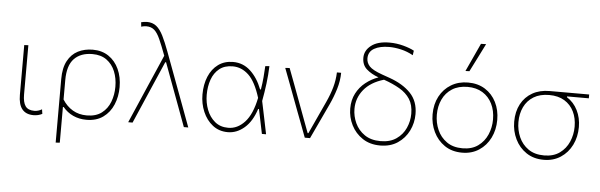

<svg xmlns="http://www.w3.org/2000/svg" viewBox="-57 -999 4373 1399"><g transform="rotate(5 2130.0 -300.0)"><path d="M206.5 9Q95 9 95 -130V-494L125 -495.5V-135Q125 -78.5 144.2 -50.8Q163.5 -23 209.5 -23Q238 -23 265 -39L270 -6Q241 9 206.5 9Z M385 194V-271Q385 -352.5 412.8 -404Q440.5 -455.5 488.2 -479.8Q536 -504 596.5 -504Q663.5 -504 712.2 -471Q761 -438 787.5 -380.2Q814 -322.5 814 -249Q814 -179.5 789.2 -120.8Q764.5 -62 715.2 -26.5Q666 9 593 9Q540 9 496 -11.2Q452 -31.5 421 -69H415V192ZM593 -23Q660 -23 702 -55Q744 -87 763.5 -138.5Q783 -190 783 -249Q783 -310.5 762.5 -361Q742 -411.5 700.5 -441.8Q659 -472 596.5 -472Q510.5 -472 462.8 -422.5Q415 -373 415 -265.5V-124Q445 -76 489.8 -49.5Q534.5 -23 593 -23Z M898.5 0Q928 -67.5 959.5 -140.5Q991 -213.5 1020.5 -281.5Q1043.5 -334 1068.5 -391.5Q1093 -448.5 1118 -505.5Q1090.5 -579.5 1070.5 -624Q1050.5 -668.5 1027.8 -688.2Q1005 -708 969.5 -708Q965 -708 954.8 -706.8Q944.5 -705.5 932.5 -701.5L929 -734Q939.5 -736.5 950 -738.2Q960.5 -740 971 -740Q1012.5 -740 1040.2 -717.8Q1068 -695.5 1090.5 -650.5Q1113 -605.5 1138.5 -536.5L1231 -288Q1256 -221 1274 -172.5Q1292 -124 1307 -83.5Q1322 -43 1338 0H1305.5Q1279.5 -70 1254 -139.5Q1228.5 -208.5 1202 -279.5L1135.5 -459H1129.5L1050 -276Q1019 -204 989.2 -135.5Q959.5 -67 930.5 0Z M1627.5 9Q1563 9 1516.5 -27.5Q1470 -64 1445 -123Q1420 -182 1420 -249Q1420 -322.5 1444.2 -380.2Q1468.5 -438 1513.8 -471Q1559 -504 1622.5 -504Q1695.5 -504 1749.2 -454.5Q1803 -405 1835 -322H1841Q1849 -369.5 1852.5 -412.8Q1856 -456 1858 -494L1888 -497Q1886 -434 1877.8 -368.5Q1869.5 -303 1857.5 -239Q1870 -179 1882.5 -119.5Q1894.5 -60 1907 0H1876.5Q1867 -45 1858 -89.5Q1849 -134 1839.5 -178.5H1833.5Q1804 -86.5 1748.5 -38.8Q1693 9 1627.5 9ZM1627.5 -23Q1695.5 -23 1748.5 -80.5Q1801.5 -138 1826 -259Q1790 -375.5 1738.5 -423.8Q1687 -472 1622.5 -472Q1563 -472 1525 -441.8Q1487 -411.5 1469 -361Q1451 -310.5 1451 -249Q1451 -192 1470.8 -140.2Q1490.5 -88.5 1529.8 -55.8Q1569 -23 1627.5 -23Z M2190 0Q2172.5 -47 2154.5 -94.8Q2136.5 -142.5 2119.5 -187L2086.5 -275Q2066.5 -328.5 2045.5 -384.5Q2024.5 -440.5 2004 -494L2036 -496Q2055 -445.5 2078 -384.5Q2100.5 -323 2124.5 -259.5Q2148 -196 2170 -137L2208 -35H2213.5L2322.5 -271.5Q2350.5 -332 2365.2 -385.2Q2380 -438.5 2382 -494H2413Q2412.5 -435 2394 -374.2Q2375.5 -313.5 2349 -257Q2319 -193 2289 -129Q2259 -64.5 2228.5 0Z M2741.5 9Q2666.5 9 2612.8 -26.8Q2559 -62.5 2530.2 -119.8Q2501.5 -177 2501.5 -241Q2501.5 -303 2526.5 -351.2Q2551.5 -399.5 2593.8 -433Q2636 -466.5 2687 -484.5Q2633 -504 2598.8 -534.5Q2564.5 -565 2564.5 -617.5Q2564.5 -670.5 2611.5 -707.2Q2658.5 -744 2745 -744Q2797.5 -744 2847.2 -730.5Q2897 -717 2926.5 -700.5L2921.5 -667Q2878.5 -691 2832.5 -701.5Q2786.5 -712 2746 -712Q2678 -712 2636.2 -688.2Q2594.5 -664.5 2594.5 -615.5Q2594.5 -583.5 2617.5 -558.2Q2640.5 -533 2710.5 -508L2768.5 -487.5Q2866 -453 2922.5 -394.2Q2979 -335.5 2979 -241Q2979 -176 2950.8 -119Q2922.5 -62 2869.5 -26.5Q2816.5 9 2741.5 9ZM2532.5 -241Q2532.5 -187.5 2555.5 -137.2Q2578.5 -87 2625 -55Q2671.5 -23 2741.5 -23Q2811.5 -23 2857.2 -54.8Q2903 -86.5 2925.5 -136.5Q2948 -186.5 2948 -241Q2948 -306 2920.8 -348.2Q2893.5 -390.5 2844.2 -419.2Q2795 -448 2728.5 -471Q2632 -442.5 2582.2 -381.2Q2532.5 -320 2532.5 -241Z M3341 9Q3266.5 9 3213.2 -27.2Q3160 -63.5 3131.5 -122.8Q3103 -182 3103 -251Q3103 -325 3133.2 -382Q3163.5 -439 3217.2 -471.5Q3271 -504 3341 -504Q3413 -504 3465.8 -470.8Q3518.5 -437.5 3547.2 -380.2Q3576 -323 3576 -251Q3576 -178.5 3546.8 -119.5Q3517.5 -60.5 3464.5 -25.8Q3411.5 9 3341 9ZM3341 -23Q3409.5 -23 3454.8 -55.8Q3500 -88.5 3522.5 -140.5Q3545 -192.5 3545 -251Q3545 -316.5 3520.2 -366.2Q3495.5 -416 3449.8 -444Q3404 -472 3341 -472Q3273.5 -472 3227.2 -442.5Q3181 -413 3157.5 -362.8Q3134 -312.5 3134 -251Q3134 -192.5 3156.8 -140.5Q3179.5 -88.5 3225.5 -55.8Q3271.5 -23 3341 -23ZM3314 -586Q3338 -638 3362 -690Q3386 -742 3409.5 -793L3447 -794Q3421 -742 3395.2 -690.5Q3369.5 -639 3343 -587Z M3938 9Q3864 9 3810.8 -26.8Q3757.5 -62.5 3728.8 -121.5Q3700 -180.5 3700 -249Q3700 -323.5 3729.5 -378.5Q3759 -433.5 3812.5 -463.8Q3866 -494 3938 -494H4227V-466H4067.5V-460Q4118 -428.5 4145.5 -373.2Q4173 -318 4173 -251Q4173 -178.5 4143.8 -119.5Q4114.5 -60.5 4061.5 -25.8Q4008.5 9 3938 9ZM3938 -23Q4006.5 -23 4051.8 -55.8Q4097 -88.5 4119.5 -140.5Q4142 -192.5 4142 -251Q4142 -313 4118.5 -361.2Q4095 -409.5 4049.5 -437.2Q4004 -465 3938 -465Q3870.5 -465 3824.2 -436.8Q3778 -408.5 3754.5 -359.8Q3731 -311 3731 -249Q3731 -191 3753.8 -139.2Q3776.5 -87.5 3822.5 -55.2Q3868.5 -23 3938 -23Z"/></g></svg>

Font: Heraclito Thin
Style: Regular
Weight: 100
Designer: Kostas Bartsokas (font) & Cristiano Sobral (main changes)
Foundry: Kostas Bartsokas (font) & Cristiano Sobral (main changes)
Version: Version 1.00;July 8, 2020;FontCreator 13.0.0.2655 64-bit